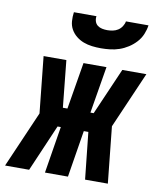

<svg xmlns="http://www.w3.org/2000/svg" viewBox="-126 -806 726 872"><g transform="rotate(10 237.0 -370.0)"><path d="M-43 0 70 -260 43 -520H148L170 -304H191L227 -520H333L297 -304H312L406 -520H517L404 -260L431 0H326L303 -216H282L247 0H141L176 -216H161L68 0ZM293 -600Q272 -600 251.5 -602.5Q231 -605 212.5 -612Q194 -619 178.5 -631.5Q163 -644 153.5 -661Q144 -678 142.5 -698.5Q141 -719 144 -740H248Q246 -728 249.5 -716.5Q253 -705 262 -698Q271 -691 283 -688.5Q295 -686 307 -686Q319 -686 332 -688.5Q345 -691 356 -698Q367 -705 374.5 -716.5Q382 -728 384 -740H488Q485 -719 476.5 -698.5Q468 -678 452.5 -661Q437 -644 417.5 -631.5Q398 -619 377.5 -612Q357 -605 335.5 -602.5Q314 -600 293 -600Z"/></g></svg>

Font: Iosevka Term Curly Hv Obl
Style: Regular
Weight: 900
Italic angle: -9°
Designer: Belleve Invis
Foundry: Belleve Invis
Version: Version 32.3.0